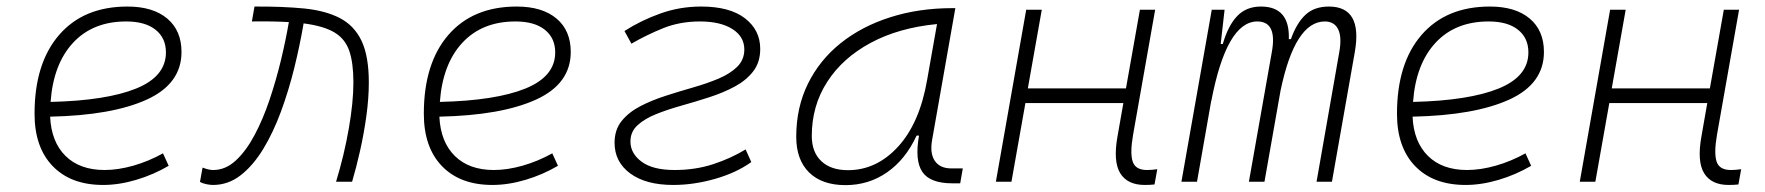

<svg xmlns="http://www.w3.org/2000/svg" viewBox="-20 -547 5313 578"><path d="M294.9 -35.2Q335.4 -35.2 381.6 -48.3Q427.7 -61.5 470.7 -85.4L487.8 -47.9Q441.9 -21 390.1 -5.6Q338.4 9.8 290.5 9.8Q193.4 9.8 138.7 -46.9Q84 -103.5 84 -204.6Q84 -356.4 158 -441.9Q231.9 -527.3 363.8 -527.3Q440.4 -527.3 483.4 -491.2Q526.4 -455.1 526.4 -390.6Q526.4 -294.9 422.1 -247.3Q317.9 -199.7 130.9 -195.8Q134.3 -120.1 177.2 -77.6Q220.2 -35.2 294.9 -35.2ZM132.3 -240.2Q300.3 -244.1 389.9 -280.5Q479.5 -316.9 479.5 -389.2Q479.5 -432.6 448.2 -457.5Q417 -482.4 359.9 -482.4Q259.8 -482.4 200.2 -418.5Q140.6 -354.5 132.3 -240.2Z M991.7 0Q1016.1 -80.1 1030 -159.7Q1043.9 -239.3 1043.9 -298.8Q1043.9 -357.4 1031.5 -393.8Q1019 -430.2 986.6 -449.5Q954.1 -468.8 894 -476.6Q882.8 -411.1 866 -342.8Q849.1 -274.4 825.9 -211.4Q802.7 -148.4 772.5 -98.6Q742.2 -48.8 704.6 -19.5Q667 9.8 621.1 9.8Q613.3 9.8 601.8 7.6Q590.3 5.4 582 0.5L589.8 -42.5Q602.5 -37.6 609.9 -36.4Q617.2 -35.2 622.1 -35.2Q658.7 -35.2 689.7 -63.7Q720.7 -92.3 746.1 -139.9Q771.5 -187.5 791.3 -246.1Q811 -304.7 825.7 -365.5Q840.3 -426.3 849.6 -480.5Q825.7 -481.9 797.9 -482.4Q770 -482.9 738.3 -482.4L746.1 -527.3Q831.1 -527.8 895.3 -521.5Q959.5 -515.1 1002.9 -492.7Q1046.4 -470.2 1068.4 -424.1Q1090.3 -377.9 1090.3 -298.8Q1090.3 -251.5 1083 -198.5Q1075.7 -145.5 1064.2 -94.2Q1052.7 -43 1040 0Z M1466.8 -35.2Q1507.3 -35.2 1553.5 -48.3Q1599.6 -61.5 1642.6 -85.4L1659.7 -47.9Q1613.8 -21 1562 -5.6Q1510.3 9.8 1462.4 9.8Q1365.2 9.8 1310.5 -46.9Q1255.9 -103.5 1255.9 -204.6Q1255.9 -356.4 1329.8 -441.9Q1403.8 -527.3 1535.6 -527.3Q1612.3 -527.3 1655.3 -491.2Q1698.2 -455.1 1698.2 -390.6Q1698.2 -294.9 1594 -247.3Q1489.7 -199.7 1302.7 -195.8Q1306.2 -120.1 1349.1 -77.6Q1392.1 -35.2 1466.8 -35.2ZM1304.2 -240.2Q1472.2 -244.1 1561.8 -280.5Q1651.4 -316.9 1651.4 -389.2Q1651.4 -432.6 1620.1 -457.5Q1588.9 -482.4 1531.7 -482.4Q1431.6 -482.4 1372.1 -418.5Q1312.5 -354.5 1304.2 -240.2Z M2006.8 9.8Q1924.3 9.8 1877.2 -24.9Q1830.1 -59.6 1830.1 -117.2Q1830.1 -156.2 1851.3 -182.6Q1872.6 -209 1907.2 -227.1Q1941.9 -245.1 1983.6 -258.5Q2025.4 -272 2067.1 -283.9Q2108.9 -295.9 2143.6 -310.5Q2178.2 -325.2 2199.5 -346.2Q2220.7 -367.2 2220.7 -397.9Q2220.7 -437 2184.6 -459.7Q2148.4 -482.4 2087.4 -482.4Q2026.9 -482.4 1976.6 -462.2Q1926.3 -441.9 1880.9 -415.5L1859.9 -453.6Q1909.2 -485.4 1967.8 -506.3Q2026.4 -527.3 2090.8 -527.3Q2176.8 -527.3 2222.7 -491.9Q2268.6 -456.5 2268.6 -399.9Q2268.6 -359.4 2247.3 -332Q2226.1 -304.7 2191.4 -286.1Q2156.7 -267.6 2115 -254.2Q2073.2 -240.7 2031.5 -229Q1989.7 -217.3 1955.1 -203.4Q1920.4 -189.5 1899.2 -169.9Q1877.9 -150.4 1877.9 -121.1Q1877.9 -85 1911.6 -60.1Q1945.3 -35.2 2010.7 -35.2Q2073.7 -35.2 2127.7 -53Q2181.6 -70.8 2224.6 -97.2L2241.7 -59.1Q2196.8 -26.9 2132.6 -8.5Q2068.4 9.8 2006.8 9.8Z M2525.4 10.3Q2454.6 10.3 2415.8 -27.8Q2377 -65.9 2377 -135.3Q2377 -223.1 2412.1 -294.7Q2447.3 -366.2 2510.7 -417Q2574.2 -467.8 2660.2 -495.1Q2746.1 -522.5 2847.2 -522.5H2856L2786.1 -126Q2778.8 -85.4 2794.2 -62.7Q2809.6 -40 2844.2 -40H2878.4L2870.6 4.9H2847.7Q2779.8 4.9 2756.6 -29.5Q2733.4 -64 2746.6 -138.7H2739.3Q2706.1 -66.9 2650.6 -28.3Q2595.2 10.3 2525.4 10.3ZM2532.7 -34.7Q2618.7 -34.7 2683.6 -105.5Q2748.5 -176.3 2771 -306.2L2800.8 -474.6Q2685.5 -463.4 2601.1 -418Q2516.6 -372.6 2470.2 -300.5Q2423.8 -228.5 2423.8 -137.7Q2423.8 -88.9 2452.6 -61.8Q2481.4 -34.7 2532.7 -34.7Z M2978 0 3069.3 -517.6H3116.2L3074.2 -280.8H3369.6L3411.6 -517.6H3457.5L3391.1 -141.6Q3381.3 -85.9 3389.9 -60.5Q3398.4 -35.2 3432.6 -35.2Q3446.8 -35.2 3463.9 -37.6L3455.6 8.3Q3441.9 9.8 3426.3 9.8Q3374 9.8 3352.3 -25.6Q3330.6 -61 3344.2 -136.7L3361.8 -236.8H3066.9L3024.9 0Z M3666.5 -517.6 3654.8 -414.6H3661.1Q3677.2 -470.2 3704.6 -498.8Q3731.9 -527.3 3775.9 -527.3Q3863.3 -527.3 3859.9 -429.2H3866.2Q3883.3 -477.5 3909.9 -502.4Q3936.5 -527.3 3980.5 -527.3Q4082.5 -527.3 4058.6 -390.6L3989.7 0H3943.4L4011.7 -389.6Q4020 -435.5 4008.3 -459Q3996.6 -482.4 3968.3 -482.4Q3878.4 -482.4 3835 -274.4L3786.6 0H3739.7L3808.6 -389.6Q3825.7 -482.4 3765.1 -482.4Q3672.4 -482.4 3626.5 -242.7V-244.6L3583.5 0H3536.6L3627.9 -517.6Z M4396.5 -35.2Q4437 -35.2 4483.2 -48.3Q4529.3 -61.5 4572.3 -85.4L4589.4 -47.9Q4543.5 -21 4491.7 -5.6Q4439.9 9.8 4392.1 9.8Q4294.9 9.8 4240.2 -46.9Q4185.5 -103.5 4185.5 -204.6Q4185.5 -356.4 4259.5 -441.9Q4333.5 -527.3 4465.3 -527.3Q4542 -527.3 4585 -491.2Q4627.9 -455.1 4627.9 -390.6Q4627.9 -294.9 4523.7 -247.3Q4419.4 -199.7 4232.4 -195.8Q4235.8 -120.1 4278.8 -77.6Q4321.8 -35.2 4396.5 -35.2ZM4233.9 -240.2Q4401.9 -244.1 4491.5 -280.5Q4581.1 -316.9 4581.1 -389.2Q4581.1 -432.6 4549.8 -457.5Q4518.6 -482.4 4461.4 -482.4Q4361.3 -482.4 4301.8 -418.5Q4242.2 -354.5 4233.9 -240.2Z M4735.8 0 4827.1 -517.6H4874L4832 -280.8H5127.4L5169.4 -517.6H5215.3L5148.9 -141.6Q5139.2 -85.9 5147.7 -60.5Q5156.2 -35.2 5190.4 -35.2Q5204.6 -35.2 5221.7 -37.6L5213.4 8.3Q5199.7 9.8 5184.1 9.8Q5131.8 9.8 5110.1 -25.6Q5088.4 -61 5102.1 -136.7L5119.6 -236.8H4824.7L4782.7 0Z"/></svg>

Font: Cascadia Mono NF ExtraLight
Style: Italic
Weight: 200
Italic angle: -10°
Monospace: yes
Designer: Aaron Bell
Foundry: Saja Typeworks
Version: Version 2404.023; ttfautohint (v1.8.4)